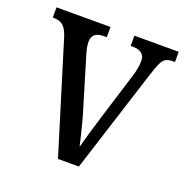

<svg xmlns="http://www.w3.org/2000/svg" viewBox="-102 -631 703 725"><g transform="rotate(20 249.0 -268.0)"><path d="M70 -442Q63 -463 54.5 -474.5Q46 -486 34.5 -490.5Q23 -495 5 -495V-536H222V-495H211Q186 -495 174.5 -485Q163 -475 163 -455Q163 -444 165.5 -431.5Q168 -419 172 -406L228 -220Q236 -195 243.5 -167Q251 -139 257 -113.5Q263 -88 267 -71Q272 -91 283 -128.5Q294 -166 307 -208L363 -389Q370 -411 372.5 -426.5Q375 -442 375 -456Q375 -475 362.5 -485Q350 -495 326 -495H318V-536H496V-495H485Q469 -495 458.5 -488.5Q448 -482 440.5 -465Q433 -448 423 -417L290 0H206Z"/></g></svg>

Font: Noto Serif Condensed
Style: Regular
Weight: 400
Width: 3
Designer: Monotype Design Team
Foundry: Monotype Imaging Inc.
Version: Version 2.015